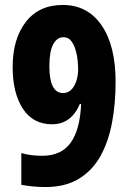

<svg xmlns="http://www.w3.org/2000/svg" viewBox="-20 -744 521 774"><path d="M446 -414Q446 -326 431.5 -249Q417 -172 384.5 -114Q352 -56 297.5 -23Q243 10 163 10Q114 10 66 1V-127Q103 -116 150 -116Q228 -116 265.5 -169.5Q303 -223 307 -325H302Q267 -243 190 -243Q113 -243 72 -306Q31 -369 31 -474Q31 -587 84 -655.5Q137 -724 233 -724Q333 -724 389.5 -642Q446 -560 446 -414ZM236 -594Q210 -594 194.5 -565.5Q179 -537 179 -477Q179 -369 234 -369Q256 -369 269.5 -384.5Q283 -400 289 -421.5Q295 -443 295 -463Q295 -478 293 -500Q291 -522 284.5 -543.5Q278 -565 266.5 -579.5Q255 -594 236 -594Z"/></svg>

Font: Noto Sans Hebrew ExtraCondensed ExtraBold
Style: Regular
Weight: 800
Width: 2
Designer: Monotype Design Team
Foundry: Monotype Imaging Inc.
Version: Version 2.004; ttfautohint (v1.8.4.7-5d5b)